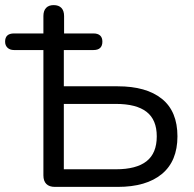

<svg xmlns="http://www.w3.org/2000/svg" viewBox="-27 -732 761 752"><path d="M188 0Q166 0 154.5 -11.5Q143 -23 143 -45V-536H28Q12 -536 2.5 -545Q-7 -554 -7 -569Q-7 -601 28 -601H163L143 -563V-669Q143 -690 153.5 -701Q164 -712 183 -712Q203 -712 213.5 -701Q224 -690 224 -669V-563L203 -601H339Q356 -601 365 -593Q374 -585 374 -569Q374 -536 339 -536H223V-394H434Q546 -394 607 -345Q668 -296 668 -198Q668 -101 607 -50.5Q546 0 434 0ZM223 -69H427Q507 -69 547 -100.5Q587 -132 587 -198Q587 -263 547 -294Q507 -325 427 -325H223Z"/></svg>

Font: Nunito
Style: Regular
Weight: 400
Designer: Vernon Adams
Foundry: Vernon Adams
Version: Version 3.602